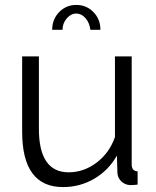

<svg xmlns="http://www.w3.org/2000/svg" viewBox="-20 -750 634 780"><path d="M234 -629H192Q192 -672 220.5 -701Q249 -730 290 -730Q331 -730 359.5 -701Q388 -672 388 -629H347Q344 -657 327.5 -676Q311 -695 290 -695Q268 -695 251 -675Q234 -655 234 -629ZM70 -215V-521H138V-227Q138 -50 259 -50Q320 -50 372 -89Q424 -128 447 -193V-521H515V-82Q515 -55 539 -54V0Q523 2 507 2Q486 0 472 -14Q458 -28 457 -48L455 -118Q421 -58 363 -24Q305 10 236 10Q70 10 70 -215Z"/></svg>

Font: Raleway-v4020
Style: Regular
Weight: 400
Designer: Matt McInerney, Pablo Impallari, Rodrigo Fuenzalida
Foundry: Matt McInerney, Pablo Impallari, Rodrigo Fuenzalida
Version: Version 4.020;PS 004.020;hotconv 1.0.88;makeotf.lib2.5.64775